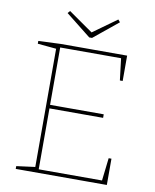

<svg xmlns="http://www.w3.org/2000/svg" viewBox="-94 -944 822 1015"><g transform="rotate(10 317.0 -436.0)"><path d="M535 -141H550V0H61V-15L168 -29L161 -21V-670L168 -662L61 -672V-687L182 -692H537V-556H522L507 -680L515 -673H174L181 -680V-358L174 -365H469V-346H174L181 -353V-12L174 -19H528L520 -12ZM458 -872 469 -859 338 -752H323L188 -859L199 -872L335 -777H326Z"/></g></svg>

Font: Bitter Thin
Style: Regular
Weight: 100
Designer: Sol Matas, and Bitter project Authors
Foundry: Sol Matas
Version: Version 2.002